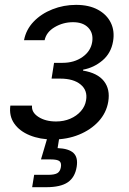

<svg xmlns="http://www.w3.org/2000/svg" viewBox="-20 -572 534 796"><path d="M199.7 6.3Q146 6.3 103.5 -11Q61 -28.3 39.1 -59.8Q17.1 -91.3 22.9 -134.3H112.8Q109.9 -106.4 139.2 -87.4Q168.5 -68.4 212.4 -68.4Q244.6 -68.4 271.2 -79.8Q297.9 -91.3 315.4 -111.3Q333 -131.3 336.9 -156.7Q343.8 -197.3 314.2 -221.7Q284.7 -246.1 229.5 -246.1H193.8L204.1 -311.5H239.7Q287.6 -311.5 322 -335.7Q356.4 -359.9 362.3 -398.4Q367.7 -434.6 345.9 -457.3Q324.2 -480 282.7 -480Q241.7 -480 206.8 -459.5Q171.9 -439 165 -405.3H79.6Q87.9 -449.2 119.4 -482.2Q150.9 -515.1 197.3 -533.4Q243.7 -551.8 295.4 -551.8Q349.1 -551.8 386 -531.7Q422.9 -511.7 439.5 -477.5Q456.1 -443.4 448.7 -400.4Q440.4 -351.6 405 -321.5Q369.6 -291.5 324.7 -283.2L324.2 -279.3Q384.3 -269.5 410.9 -235.6Q437.5 -201.7 428.7 -149.9Q420.9 -104 388.7 -68.8Q356.4 -33.7 307.4 -13.7Q258.3 6.3 199.7 6.3ZM113.3 204.1 121.6 152.8H179.2Q206.1 152.8 217.8 145.8Q229.5 138.7 232.4 121.1Q235.4 103.5 226.6 96.2Q217.8 88.9 189.9 88.9H149.9L183.1 -23.4H229.5L225.6 0L218.8 42Q265.1 43.9 284.7 62.3Q304.2 80.6 297.9 119.6Q291 163.1 261.2 183.6Q231.4 204.1 171.4 204.1Z"/></svg>

Font: Inter
Style: Italic
Weight: 400
Italic angle: -9.3988°
Designer: Rasmus Andersson
Foundry: rsms
Version: Version 4.001;git-66647c0bb